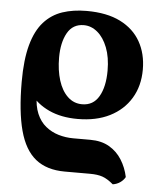

<svg xmlns="http://www.w3.org/2000/svg" viewBox="-52 -512 676 806"><g transform="rotate(5 286.0 -109.0)"><path d="M453 248.5Q428.2 227.4 407.2 220.1Q386.3 212.8 354.8 212.8H247.7Q171.5 212.8 124.6 175.2Q77.7 137.6 56.3 58Q34.8 -21.7 34.8 -147.3Q34.8 -240.4 51.8 -302.4Q68.8 -364.4 101.2 -400.5Q133.5 -436.5 178.9 -451.8Q224.4 -467 281.1 -467Q366.2 -467 423 -438.6Q479.8 -410.1 508.3 -359.5Q536.9 -308.9 536.9 -242.1Q536.9 -173 505.5 -121.1Q474.2 -69.2 417.1 -40.5Q360.1 -11.9 281.7 -11.9Q212.3 -11.9 160.9 -35.7Q109.4 -59.6 79.2 -101.9L102.8 -98.5Q102.8 -51.3 116.7 -18.8Q130.5 13.7 154.6 33.2Q178.7 52.7 208.9 61.7Q239 70.6 271.2 70.6H343.1Q390 70.6 423 89.8Q456 109 476.3 141.5Q496.7 173.9 505 213.5Q497.9 226.7 484.1 236.4Q470.3 246 453 248.5ZM295.4 -75Q342.4 -75 366.1 -115.9Q389.9 -156.8 389.9 -224.8Q389.9 -281.1 374 -321.9Q358.1 -362.7 331.8 -384.6Q305.5 -406.5 274.3 -406.5Q227.8 -406.5 205 -366Q182.3 -325.5 182.3 -262Q182.3 -208.6 195.6 -166.1Q209 -123.5 234.6 -99.3Q260.1 -75 295.4 -75Z"/></g></svg>

Font: Vollkorn
Style: Regular
Weight: 400
Designer: Friedrich Althausen
Foundry: Friedrich Althausen
Version: Version 5.001